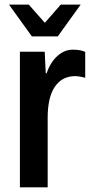

<svg xmlns="http://www.w3.org/2000/svg" viewBox="-20 -804 386 824"><path d="M65.4 -582H171.9L176.3 -489.7H180.2Q196.3 -537.1 226.6 -564Q256.8 -590.8 291.5 -590.8Q327.6 -590.8 345.7 -581.1V-470.2Q315.4 -478.5 294.9 -477.1Q242.2 -473.6 213.4 -428.7Q184.6 -383.8 184.6 -297.9V0H65.4ZM18.6 -784.2H103.5L172.4 -706.1L240.7 -784.2H326.2L228 -647.9H116.7Z"/></svg>

Font: Decalotype Medium
Style: Regular
Weight: 500
Designer: Alfredo Marco Pradil
Foundry: Alfredo Marco Pradil
Version: Version 1.0